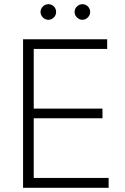

<svg xmlns="http://www.w3.org/2000/svg" viewBox="-20 -894 596 914"><path d="M89.8 -707H490.2V-661.1H140.6V-377H467.8V-331.1H140.6V-46.9H497.1V0H89.8ZM172.9 -836.9Q172.9 -852.1 184.1 -863Q195.3 -874 210 -874Q226.1 -874 236.6 -863.3Q247.1 -852.5 247.1 -836.9Q247.1 -821.8 236.3 -810.8Q225.6 -799.8 210 -799.8Q195.3 -799.8 184.1 -811Q172.9 -822.3 172.9 -836.9ZM335 -836.9Q335 -852.1 346.2 -863Q357.4 -874 372.1 -874Q387.7 -874 398.4 -863.3Q409.2 -852.5 409.2 -836.9Q409.2 -822.3 398.2 -811Q387.2 -799.8 372.1 -799.8Q357.4 -799.8 346.2 -811Q335 -822.3 335 -836.9Z"/></svg>

Font: Pretendard GOV ExtraLight
Style: Regular
Weight: 200
Designer: Base glyphs from Inter by Rasmus Andersson; Hangeul glyphs from Noto Sans CJK(Source Han Sans) by Jang Soo-young and Kan
Foundry: Kil Hyung-jin
Version: Version 1.309